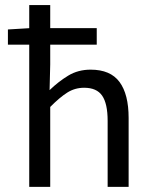

<svg xmlns="http://www.w3.org/2000/svg" viewBox="-20 -732 597 752"><path d="M94.5 0V-712.2H176.7V-479.7L174.2 -379Q208.9 -412.5 247.4 -435.9Q285.9 -459.2 334.9 -459.2Q412.5 -459.2 448.1 -411Q483.8 -362.9 483.8 -269.9V0H401.6V-258.5Q401.6 -326.2 380.1 -357.3Q358.7 -388.3 309.5 -388.3Q273.1 -388.3 243.2 -369.2Q213.2 -350.1 176.7 -313.1V0ZM11 -557V-616.6L97.6 -621.8H358.9V-557Z"/></svg>

Font: Source Sans 3 VF
Style: Regular
Weight: 200
Designer: Paul D. Hunt
Foundry: Adobe
Version: Version 3.046;hotconv 1.0.118;makeotfexe 2.5.65603